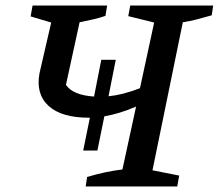

<svg xmlns="http://www.w3.org/2000/svg" viewBox="-20 -670 786 690"><path d="M288 0 293 -34Q326 -44 359.5 -51Q393 -58 420 -61L469 -287Q409 -261 355 -252L330 -129H279L303 -247H299Q201 -247 154.5 -289.5Q108 -332 122 -407L164 -589L90 -611L97 -650H365L359 -613Q336 -605 313 -600Q290 -595 266 -590L217 -365Q242 -328 318 -323L344 -455H396L370 -324Q421 -329 483 -353L534 -589L441 -612L448 -650H746L741 -615Q713 -607 688 -600.5Q663 -594 637 -590L528 -58L624 -39L617 0Z"/></svg>

Font: Piazzolla Medium
Style: Italic
Weight: 500
Italic angle: -11.3°
Designer: Juan Pablo del Peral
Foundry: Huerta Tipografica
Version: Version 1.330